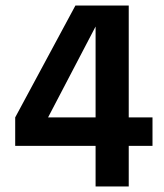

<svg xmlns="http://www.w3.org/2000/svg" viewBox="-20 -675 594 695"><path d="M154 -250H326V-579ZM446 0H326V-147H35V-250L253 -655H446V-250H532V-147H446Z"/></svg>

Font: Hind Siliguri SemiBold
Style: Regular
Weight: 600
Designer: Jyotish Sonowal
Foundry: Indian Type Foundry
Version: Version 1.001;PS 1.0;hotconv 1.0.86;makeotf.lib2.5.63406; tt